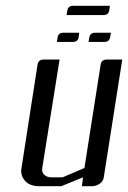

<svg xmlns="http://www.w3.org/2000/svg" viewBox="-20 -644 443 664"><path d="M176.8 -499 179.2 -515.1Q182.1 -530.8 199.2 -530.8H253.9L252 -515.1Q249 -499 231.9 -499ZM53.2 -52.7Q53.2 -55.2 54.2 -62L109.9 -420.9Q112.8 -438 130.9 -438H186L126 -62Q124 -48.8 132.8 -40Q142.1 -30.8 157.2 -30.8H196.8L272 -63L328.1 -420.9Q331.1 -438 349.1 -438H402.8L338.9 -30.8Q336.4 -16.6 325.2 -8.8Q312 0 297.9 0H263.2L267.1 -30.8L191.9 0H116.2Q83.5 0 66.9 -18.1Q53.2 -33.2 53.2 -52.7ZM286.1 -499 289.1 -515.1Q292 -530.8 309.1 -530.8H363.8L360.8 -515.1Q357.9 -499 340.8 -499ZM210 -591.8 212.9 -607.9Q215.8 -624 232.9 -624H359.9L357.9 -607.9Q355 -591.8 336.9 -591.8Z"/></svg>

Font: Hhenum
Style: Italic
Weight: 400
Designer: T. Christopher White
Version: Version 1.0